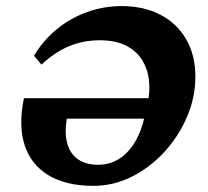

<svg xmlns="http://www.w3.org/2000/svg" viewBox="-20 -602 685 631"><path d="M379.9 -582Q452.1 -582 506.8 -553.7Q561.5 -525.4 591.8 -473.1Q622.1 -420.9 622.1 -349.6Q622.1 -282.2 594.7 -218.3Q567.4 -154.3 520.5 -103Q473.6 -51.8 413.6 -21.5Q353.5 8.8 287.1 8.8Q197.3 8.8 139.6 -25.9Q82 -60.5 61 -125Q40 -189.5 58.6 -279.3H542L528.3 -211.9H180.7L207 -244.1Q191.4 -187.5 197.8 -146Q204.1 -104.5 231 -82.5Q257.8 -60.5 302.7 -60.5Q339.8 -60.5 370.1 -79.1Q400.4 -97.7 422.4 -133.3Q444.3 -168.9 455.1 -218.8L462.9 -249Q478.5 -319.3 463.4 -368.7Q448.2 -418 408.7 -443.8Q369.1 -469.7 308.6 -469.7Q253.9 -469.7 207 -450.2Q160.2 -430.7 116.2 -389.6L91.8 -418.9Q122.1 -469.7 167 -506.3Q211.9 -543 266.6 -562.5Q321.3 -582 379.9 -582Z"/></svg>

Font: Crimson Pro
Style: Bold Italic
Weight: 700
Italic angle: -12°
Designer: Jacques Le Bailly
Foundry: Baron von Fonthausen
Version: Version 1.003